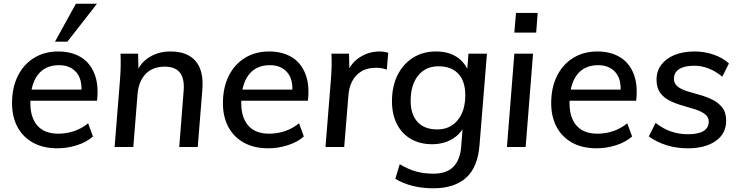

<svg xmlns="http://www.w3.org/2000/svg" viewBox="-20 -794 3996 1037"><path d="M482 -57Q449 -27 396.5 -10Q344 7 290 7Q214 7 159 -23Q104 -53 74.5 -108Q45 -163 45 -237Q45 -320 76 -383Q107 -446 163.5 -481Q220 -516 294 -516Q365 -516 415.5 -486Q466 -456 490 -396Q514 -336 504 -250H133L137 -310H449L419 -290Q426 -364 392.5 -403Q359 -442 299 -442Q224 -442 184 -389.5Q144 -337 144 -237Q144 -159 182 -115.5Q220 -72 295 -72Q338 -72 379 -85.5Q420 -99 456 -128ZM344 -569H277L390 -774H504Z M599 0 628 -362Q634 -433 631 -504H726L728 -402H717Q739 -456 788 -486Q837 -516 901 -516Q992 -516 1036.5 -464Q1081 -412 1073 -311L1048 0H948L972 -305Q977 -370 951.5 -402Q926 -434 870 -434Q804 -434 766.5 -394.5Q729 -355 723 -287L700 0Z M1621 -57Q1588 -27 1535.5 -10Q1483 7 1429 7Q1353 7 1298 -23Q1243 -53 1213.5 -108Q1184 -163 1184 -237Q1184 -320 1215 -383Q1246 -446 1302.5 -481Q1359 -516 1433 -516Q1504 -516 1554.5 -486Q1605 -456 1629 -396Q1653 -336 1643 -250H1272L1276 -310H1588L1558 -290Q1565 -364 1531.5 -403Q1498 -442 1438 -442Q1363 -442 1323 -389.5Q1283 -337 1283 -237Q1283 -159 1321 -115.5Q1359 -72 1434 -72Q1477 -72 1518 -85.5Q1559 -99 1595 -128Z M1738 0 1767 -362Q1770 -397 1771 -433Q1772 -469 1770 -504H1865L1868 -377L1855 -398Q1874 -453 1923 -484.5Q1972 -516 2030 -516Q2043 -516 2055.5 -514Q2068 -512 2077 -509L2069 -418Q2055 -423 2041.5 -425.5Q2028 -428 2011 -428Q1962 -428 1930 -407.5Q1898 -387 1881.5 -354Q1865 -321 1862 -281L1839 0Z M2139 93Q2186 121 2228.5 132.5Q2271 144 2322 144Q2391 144 2428 107.5Q2465 71 2471 -3L2481 -133L2495 -131Q2483 -95 2456 -68.5Q2429 -42 2392.5 -28.5Q2356 -15 2315 -15Q2248 -15 2199 -43.5Q2150 -72 2123.5 -124.5Q2097 -177 2097 -247Q2097 -327 2126.5 -387Q2156 -447 2209.5 -481.5Q2263 -516 2335 -516Q2403 -516 2449 -485Q2495 -454 2514 -398L2502 -396L2510 -504H2610L2570 -12Q2561 109 2497.5 166Q2434 223 2320 223Q2202 223 2115 172ZM2342 -95Q2411 -95 2452 -145Q2493 -195 2493 -280Q2493 -356 2455 -396Q2417 -436 2349 -436Q2279 -436 2238.5 -386Q2198 -336 2198 -249Q2198 -176 2235 -135.5Q2272 -95 2342 -95Z M2718 0 2758 -504H2859L2819 0ZM2767 -724H2884L2876 -618H2758Z M3394 -57Q3361 -27 3308.5 -10Q3256 7 3202 7Q3126 7 3071 -23Q3016 -53 2986.5 -108Q2957 -163 2957 -237Q2957 -320 2988 -383Q3019 -446 3075.5 -481Q3132 -516 3206 -516Q3277 -516 3327.5 -486Q3378 -456 3402 -396Q3426 -336 3416 -250H3045L3049 -310H3361L3331 -290Q3338 -364 3304.5 -403Q3271 -442 3211 -442Q3136 -442 3096 -389.5Q3056 -337 3056 -237Q3056 -159 3094 -115.5Q3132 -72 3207 -72Q3250 -72 3291 -85.5Q3332 -99 3368 -128Z M3695 7Q3634 7 3581 -9.5Q3528 -26 3484 -57L3521 -130Q3562 -98 3605 -83.5Q3648 -69 3696 -69Q3752 -69 3780 -86.5Q3808 -104 3808 -137Q3808 -162 3787.5 -177.5Q3767 -193 3734.5 -203.5Q3702 -214 3666 -224Q3630 -234 3597.5 -250Q3565 -266 3545.5 -293Q3526 -320 3526 -364Q3526 -410 3551.5 -444Q3577 -478 3623 -497Q3669 -516 3731 -516Q3785 -516 3834.5 -499Q3884 -482 3917 -451L3881 -380Q3809 -439 3730 -439Q3677 -439 3648.5 -421Q3620 -403 3620 -368Q3620 -342 3640 -326.5Q3660 -311 3692.5 -301Q3725 -291 3761 -281Q3797 -271 3829 -255Q3861 -239 3881.5 -212.5Q3902 -186 3902 -142Q3902 -72 3845.5 -32.5Q3789 7 3695 7Z"/></svg>

Font: Muli SemiBold
Style: Italic
Weight: 600
Italic angle: -4.541°
Designer: Vernon Adams
Foundry: Vernon Adams
Version: Version 2.100; ttfautohint (v1.8.1.43-b0c9)